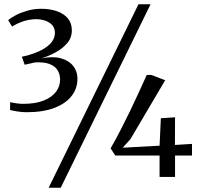

<svg xmlns="http://www.w3.org/2000/svg" viewBox="-20 -835 938 906"><path d="M106 -305.5Q86 -305.5 64 -308.8Q42 -312 27.5 -316L28 -353Q40 -350 57.2 -347.5Q74.5 -345 89.5 -345Q148 -345 186.8 -360.8Q225.5 -376.5 244.5 -402.2Q263.5 -428 263.5 -458.5Q263.5 -484 252 -503.2Q240.5 -522.5 214.2 -532.8Q188 -543 144.5 -540.5Q140.5 -539.5 130.8 -537.2Q121 -535 111.2 -532.8Q101.5 -530.5 96.5 -529.5L83 -567.5Q97.5 -570 112 -574.2Q126.5 -578.5 141 -583.5Q187 -600 213 -624.5Q239 -649 239 -680.5Q239 -703 226 -717Q213 -731 192.5 -737.8Q172 -744.5 150 -744.5Q117.5 -744 87.8 -733.8Q58 -723.5 37 -709.5L18.5 -740Q32 -751.5 55.5 -763.8Q79 -776 109.8 -784.8Q140.5 -793.5 175.5 -793.5Q215.5 -793.5 248.2 -782.2Q281 -771 300 -748.5Q319 -726 319 -691.5Q319 -657 296.8 -631Q274.5 -605 241.2 -587.2Q208 -569.5 174.5 -559.5Q228.5 -570.5 266.8 -560Q305 -549.5 325.2 -524Q345.5 -498.5 345.5 -464.5Q346 -418.5 318.2 -382.5Q290.5 -346.5 237 -326Q183.5 -305.5 106 -305.5ZM633.5 -815H690.5L266.5 51H209.5ZM733 0V-101H524L502 -135Q525 -175 548.2 -220Q571.5 -265 593.8 -311.2Q616 -357.5 636 -401.2Q656 -445 672.5 -481.5H693.5L759.5 -456.5L595.5 -178.5L559 -138L733 -147.5L739 -277L806 -281.5L805.5 -151L886 -156V-101H806V0Z"/></svg>

Font: Merriweather 60pt Light
Style: Regular
Weight: 300
Version: Version 2.100